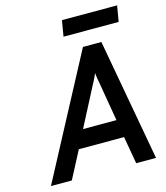

<svg xmlns="http://www.w3.org/2000/svg" viewBox="-126 -970 921 1066"><g transform="rotate(-15 334.5 -437.0)"><path d="M33.5 0 405 -700H511L637.5 0H523.5L496 -157.5H236L153.5 0ZM287.5 -259.5H479.5L441.5 -484Q440 -491 438 -502.5Q436 -514 434.5 -525.5Q433 -537 432.5 -542.5Q430 -536.5 425 -525.8Q420 -515 414.8 -504Q409.5 -493 405 -486ZM315.5 -783 331 -874H648L632.5 -783Z"/></g></svg>

Font: Overpass SemiBold
Style: Italic
Weight: 600
Italic angle: -10°
Designer: Delve Withrington, Dave Bailey, Thomas Jockin
Foundry: Delve Fonts LLC
Version: Version 4.000